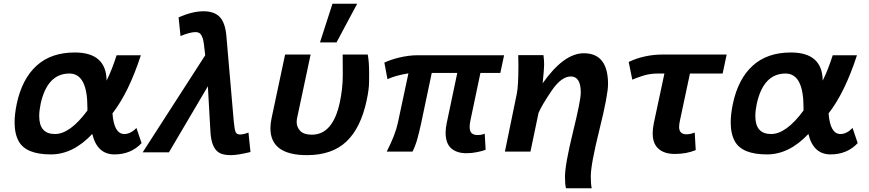

<svg xmlns="http://www.w3.org/2000/svg" viewBox="-20 -806 4620 1021"><path d="M588.9 15.1Q496.6 15.1 470.7 -93.8Q368.7 15.1 250.5 15.1Q119.1 15.1 80.1 -53.7Q57.6 -93.8 57.6 -154.8Q57.6 -199.2 69.3 -254.9Q97.2 -386.2 174.3 -456.5Q251.5 -526.9 377.4 -526.9Q544.9 -526.9 546.9 -377.4Q575.7 -435.5 600.1 -512.2H729Q664.6 -314 578.1 -203.1Q586.4 -93.3 641.1 -93.3Q674.3 -93.3 705.6 -125.5L732.9 -44.9Q676.3 15.1 588.9 15.1ZM272.5 -93.3Q352.5 -93.3 444.8 -218.3V-234.4Q444.8 -415 349.1 -415Q231.9 -415 196.3 -254.9Q188.5 -217.3 188.5 -188.5Q188.5 -93.3 272.5 -93.3Z M1207.5 19Q1168.9 19 1147.5 7.3Q1126 -4.4 1113.8 -32.5Q1101.6 -60.5 1099.1 -104L1085.4 -347.2L878.4 3.9H738.8L1071.3 -512.2Q1064 -584.5 1058.3 -601.8Q1052.7 -619.1 1044.2 -627.2Q1035.6 -635.3 1019.5 -635.3Q990.2 -635.3 939.9 -614.3L929.7 -713.9Q1004.4 -746.1 1062 -746.1Q1119.1 -746.1 1148.2 -716.1Q1177.2 -686 1183.6 -617.2L1222.7 -165Q1227.1 -115.7 1233.2 -103.3Q1239.3 -90.8 1256.8 -90.8Q1273.9 -90.8 1301.3 -101.1L1312 2.4Q1244.1 19 1207.5 19Z M1612.3 19Q1418 19 1418 -124Q1418 -148.9 1424.3 -178.2L1496.1 -516.1H1631.8L1560.5 -181.2Q1557.6 -168 1557.6 -156.7Q1557.6 -130.4 1576.4 -110.1Q1595.2 -89.8 1638.2 -89.8Q1750.5 -89.8 1787.1 -262.2Q1802.2 -333.5 1802.7 -399.9V-442.4Q1802.7 -482.9 1802.2 -516.1H1935.5Q1942.9 -478.5 1942.9 -417Q1942.9 -409.7 1942.6 -370.1Q1942.4 -330.6 1929.7 -272Q1898.9 -126.5 1822.5 -53.7Q1746.1 19 1612.3 19ZM1769.5 -580.6H1681.6L1748 -786.1H1879.4Z M2460.9 8.8Q2408.2 8.8 2378.9 -17.8Q2349.6 -44.4 2349.6 -100.1Q2349.6 -125 2356 -153.8L2411.6 -418H2275.9L2218.8 -147Q2209 -102.5 2199.2 -67.1Q2189.5 -31.7 2173.8 0H2036.6Q2082.5 -89.8 2095.7 -152.8L2151.9 -416Q2081.1 -404.3 2040.5 -384.8L2023.9 -473.1Q2057.1 -488.8 2101.1 -499.5Q2154.3 -512.2 2199.7 -512.2H2660.6L2640.6 -418H2534.7L2481.9 -167Q2477.5 -147.5 2477.5 -131.8Q2477.5 -106.9 2488.8 -97.4Q2500 -87.9 2519.5 -87.9Q2541 -87.9 2557.6 -95.2L2562.5 -9.8Q2546.9 -2.9 2517.1 2.9Q2488.8 8.8 2460.9 8.8Z M3126.5 195.3H2989.7Q2984.4 173.8 2984.4 134.8Q2984.4 69.3 3026.4 -101.6Q3068.4 -272.5 3068.4 -313.5Q3068.4 -399.4 3015.6 -399.4Q2964.8 -399.4 2912.8 -322.8Q2860.8 -246.1 2843.8 -205.6L2800.8 0H2665L2728.5 -309.1Q2736.8 -350.1 2736.8 -460Q2736.8 -484.9 2735.8 -512.7H2870.1Q2873.5 -485.8 2873.5 -461.4Q2873.5 -439.5 2865.7 -363.3Q2978.5 -522.9 3084.5 -522.9Q3213.4 -522.9 3213.4 -358.9Q3213.4 -300.8 3167.5 -116.2Q3121.6 68.4 3121.6 131.8Q3121.6 171.9 3126.5 195.3Z M3568.4 12.7Q3500.5 12.7 3469.7 -27.8Q3450.7 -53.7 3450.7 -96.2Q3450.7 -121.1 3457 -151.9L3513.2 -415H3480Q3436 -415 3400.9 -403.8Q3365.7 -392.6 3342.3 -382.3L3323.2 -476.6Q3406.2 -516.1 3507.3 -516.1H3844.2L3822.8 -415H3648.9L3595.7 -165Q3591.3 -145 3591.3 -131.3Q3591.3 -91.8 3630.9 -91.8Q3650.4 -91.8 3674.3 -101.1L3679.7 -7.8Q3630.4 12.7 3568.4 12.7Z M4397 15.1Q4304.7 15.1 4278.8 -93.8Q4176.8 15.1 4058.6 15.1Q3927.2 15.1 3888.2 -53.7Q3865.7 -93.8 3865.7 -154.8Q3865.7 -199.2 3877.4 -254.9Q3905.3 -386.2 3982.4 -456.5Q4059.6 -526.9 4185.5 -526.9Q4353 -526.9 4355 -377.4Q4383.8 -435.5 4408.2 -512.2H4537.1Q4472.7 -314 4386.2 -203.1Q4394.5 -93.3 4449.2 -93.3Q4482.4 -93.3 4513.7 -125.5L4541 -44.9Q4484.4 15.1 4397 15.1ZM4080.6 -93.3Q4160.6 -93.3 4252.9 -218.3V-234.4Q4252.9 -415 4157.2 -415Q4040 -415 4004.4 -254.9Q3996.6 -217.3 3996.6 -188.5Q3996.6 -93.3 4080.6 -93.3Z"/></svg>

Font: Cadman
Style: Bold Italic
Weight: 700
Italic angle: -12°
Designer: Paul James MIller
Foundry: High-Logic / Made with FontCreator
Version: Version 2.114;March 28, 2021;FontCreator 13.0.0.2683 64-bit